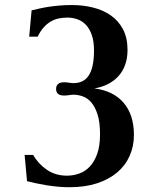

<svg xmlns="http://www.w3.org/2000/svg" viewBox="-20 -747 640 777"><path d="M252.9 -675.8Q233.9 -675.8 216.8 -672.1Q199.7 -668.5 184.6 -659.4Q169.4 -650.4 156.2 -635.5Q143.1 -620.6 132.3 -598.6H98.1L107.9 -705.1Q124 -709 141.6 -712.9Q159.2 -716.8 179 -719.7Q198.7 -722.7 221.4 -724.6Q244.1 -726.6 271 -726.6Q315.4 -726.6 356.2 -716.6Q397 -706.5 428.2 -684.8Q459.5 -663.1 477.8 -628.4Q496.1 -593.8 496.1 -544.9Q496.1 -511.2 486.3 -484.4Q476.6 -457.5 458.7 -438.2Q440.9 -418.9 416.3 -406.5Q391.6 -394 361.8 -389.2Q439 -379.4 480.5 -330.8Q522 -282.2 522 -200.7Q522 -154.8 504.6 -116Q487.3 -77.1 454.1 -49.1Q420.9 -21 372.3 -5.1Q323.7 10.7 260.7 10.7Q237.8 10.7 214.1 8.5Q190.4 6.3 168 2.7Q145.5 -1 125.5 -5.4Q105.5 -9.8 89.4 -13.7L79.6 -120.1H113.8Q135.7 -83 170.2 -59.6Q204.6 -36.1 251.5 -36.1Q276.4 -36.1 300.5 -44.7Q324.7 -53.2 343.3 -72.8Q361.8 -92.3 373.3 -124.3Q384.8 -156.2 384.8 -203.6Q384.8 -253.4 374.5 -284.7Q364.3 -315.9 348.6 -333.5Q333 -351.1 314 -357.4Q294.9 -363.8 276.9 -363.8Q270 -363.8 260 -362.1Q250 -360.4 239.3 -360.4Q222.7 -360.4 214.8 -367.2Q207 -374 207 -386.7Q207 -400.4 215.3 -407.2Q223.6 -414.1 238.3 -414.1Q249.5 -414.1 259.3 -412.4Q269 -410.6 277.3 -410.6Q296.4 -410.6 311.8 -417.5Q327.1 -424.3 337.9 -439.7Q348.6 -455.1 354.5 -480.5Q360.4 -505.9 360.4 -542.5Q360.4 -579.6 351.6 -605Q342.8 -630.4 327.9 -646.2Q313 -662.1 293.5 -668.9Q273.9 -675.8 252.9 -675.8Z"/></svg>

Font: Arian AMU Serif
Style: Bold
Weight: 700
Designer: Ruben Hakobyan (Tarumian)
Foundry: Ruben Hakobyan (Tarumian)
Version: Version 1.002